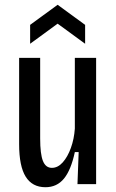

<svg xmlns="http://www.w3.org/2000/svg" viewBox="-20 -770 485 803"><path d="M170 13Q115 13 87.5 -31Q60 -75 60 -167V-528H148V-191Q148 -126 159.5 -97Q171 -68 197 -68Q222 -68 242.5 -91Q263 -114 276.5 -151.5Q290 -189 293 -232V-528H382V0H304L309 -134H293Q277 -59 247.5 -23Q218 13 170 13ZM106 -587V-666L221 -750L336 -666V-587L221 -671Z"/></svg>

Font: Bricolage Grotesque 12pt Condensed
Style: Regular
Weight: 400
Width: 3
Designer: Mathieu Triay
Foundry: Atelier Triay
Version: Version 1.001; ttfautohint (v1.8.4.7-5d5b);gftools[0.9.33.de